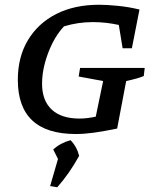

<svg xmlns="http://www.w3.org/2000/svg" viewBox="-20 -556 666 808"><path d="M299 8Q55 8 55 -220Q55 -316 97.5 -387Q140 -458 216.5 -497Q293 -536 397 -536Q429 -536 475 -531.5Q521 -527 567 -516L535 -353H496L480 -451Q453 -457 426 -460Q399 -463 371 -463Q308 -463 249 -445Q221 -415 200.5 -374Q180 -333 168.5 -289Q157 -245 157 -204Q157 -133 197.5 -95Q238 -57 315 -57Q345 -57 383 -65L414 -215L311 -234L317 -270H589L585 -236Q562 -226 511 -215L473 -15Q415 -3 374 2.5Q333 8 299 8ZM191 227 224 113 204 73Q235 45 277 34Q304 62 313 100Q273 173 221 232Z"/></svg>

Font: Piazzolla SC Medium
Style: Italic
Weight: 500
Italic angle: -11.3°
Designer: Juan Pablo del Peral
Foundry: Huerta Tipografica
Version: Version 1.330